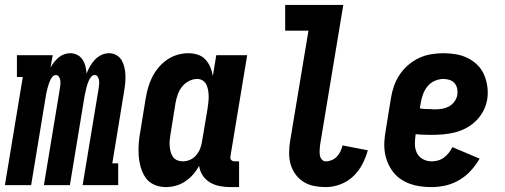

<svg xmlns="http://www.w3.org/2000/svg" viewBox="-38 -755 2058 783"><path d="M-18 0 55 -441H31V-530H177L168 -479Q174 -491 182.5 -501.5Q191 -512 201 -520.5Q211 -529 223.5 -533.5Q236 -538 249 -538Q264 -538 277.5 -531Q291 -524 299 -511.5Q307 -499 310.5 -484.5Q314 -470 315 -455Q321 -470 329 -484.5Q337 -499 349 -511.5Q361 -524 376 -531Q391 -538 407 -538Q423 -538 437 -530Q451 -522 458.5 -508.5Q466 -495 469.5 -479.5Q473 -464 473.5 -448Q474 -432 472.5 -415Q471 -398 468 -382L420 -89H444V0H299L365 -399Q366 -407 366.5 -414.5Q367 -422 365.5 -429.5Q364 -437 360 -443Q356 -449 348 -449Q340 -449 334 -442Q328 -435 324.5 -427Q321 -419 318.5 -411.5Q316 -404 314 -396Q312 -388 310.5 -380Q309 -372 307 -364L247 0H141L207 -399Q208 -407 208.5 -414.5Q209 -422 207.5 -429.5Q206 -437 201.5 -443Q197 -449 190 -449Q182 -449 176 -442Q170 -435 166.5 -427Q163 -419 160.5 -411.5Q158 -404 156 -396Q154 -388 152 -380Q150 -372 149 -364L89 0Z M638 8Q613 8 590.5 -2Q568 -12 555 -31.5Q542 -51 535.5 -74.5Q529 -98 527.5 -122.5Q526 -147 528 -172.5Q530 -198 535 -223L556 -353Q560 -376 566 -397.5Q572 -419 582.5 -440Q593 -461 608.5 -479.5Q624 -498 643.5 -511.5Q663 -525 685.5 -531.5Q708 -538 730 -538Q750 -538 768.5 -532Q787 -526 799.5 -512.5Q812 -499 819.5 -481.5Q827 -464 830 -445L844 -530H970L902 -119Q901 -114 901.5 -110Q902 -106 904.5 -103Q907 -100 911 -98.5Q915 -97 920 -97H937V8H902Q880 8 858.5 4Q837 0 818.5 -11Q800 -22 788.5 -39.5Q777 -57 774 -79Q764 -60 749.5 -43.5Q735 -27 717 -15Q699 -3 678.5 2.5Q658 8 638 8ZM707 -97Q723 -97 737.5 -103.5Q752 -110 762.5 -122.5Q773 -135 778.5 -149.5Q784 -164 786 -179L808 -309Q810 -322 811.5 -335Q813 -348 813 -360.5Q813 -373 811 -385.5Q809 -398 804 -409Q799 -420 789 -426.5Q779 -433 766 -433Q749 -433 732.5 -424.5Q716 -416 704.5 -401.5Q693 -387 687 -370Q681 -353 678 -336L657 -206Q655 -194 654 -182Q653 -170 654 -158.5Q655 -147 658 -135.5Q661 -124 667.5 -115Q674 -106 684.5 -101.5Q695 -97 707 -97Z M1291 8Q1266 8 1243 3.5Q1220 -1 1200.5 -13Q1181 -25 1167.5 -43.5Q1154 -62 1147.5 -84Q1141 -106 1141 -130.5Q1141 -155 1145 -179L1220 -630H1125V-735H1362L1267 -162Q1266 -152 1265.5 -141.5Q1265 -131 1266.5 -121.5Q1268 -112 1274.5 -104.5Q1281 -97 1291 -97Q1303 -97 1315 -102Q1327 -107 1336 -116.5Q1345 -126 1350.5 -138Q1356 -150 1359 -162L1462 -142Q1454 -113 1439.5 -85Q1425 -57 1402 -35.5Q1379 -14 1349.5 -3Q1320 8 1291 8Z M1722 8Q1699 8 1676.5 5Q1654 2 1633.5 -5.5Q1613 -13 1595.5 -25Q1578 -37 1565 -54Q1552 -71 1543.5 -91Q1535 -111 1531.5 -133Q1528 -155 1529.5 -178Q1531 -201 1535 -223L1556 -353Q1560 -379 1568.5 -403.5Q1577 -428 1591.5 -450Q1606 -472 1627 -490Q1648 -508 1672 -519Q1696 -530 1721.5 -534Q1747 -538 1771 -538Q1797 -538 1822.5 -533.5Q1848 -529 1870 -518Q1892 -507 1909.5 -489.5Q1927 -472 1936.5 -449.5Q1946 -427 1949.5 -401.5Q1953 -376 1949 -350Q1945 -326 1933.5 -303.5Q1922 -281 1904 -263Q1886 -245 1863.5 -233Q1841 -221 1817 -215Q1793 -209 1769 -207Q1745 -205 1722 -205Q1705 -205 1689 -205.5Q1673 -206 1657 -208V-206Q1654 -187 1654 -167.5Q1654 -148 1662 -131.5Q1670 -115 1686.5 -106Q1703 -97 1722 -97Q1735 -97 1748 -100.5Q1761 -104 1772.5 -112.5Q1784 -121 1792.5 -132Q1801 -143 1807 -155L1918 -108Q1903 -82 1882 -59Q1861 -36 1834.5 -20.5Q1808 -5 1779 1.5Q1750 8 1722 8ZM1737 -309Q1751 -309 1765.5 -311.5Q1780 -314 1793 -321Q1806 -328 1815 -340.5Q1824 -353 1827 -367Q1829 -380 1826.5 -393Q1824 -406 1816 -415.5Q1808 -425 1795.5 -429Q1783 -433 1770 -433Q1753 -433 1735.5 -425.5Q1718 -418 1706 -403.5Q1694 -389 1687.5 -371.5Q1681 -354 1678 -336L1674 -313Q1685 -311 1696.5 -310.5Q1708 -310 1719 -310Q1719 -310 1719 -310Q1719 -310 1719 -310Q1724 -309 1728.5 -309Q1733 -309 1737 -309Z"/></svg>

Font: Iosevka Slab Extrabold
Style: Italic
Weight: 800
Italic angle: -9°
Monospace: yes
Designer: Belleve Invis
Foundry: Belleve Invis
Version: Version 11.1.0; ttfautohint (v1.8.3)